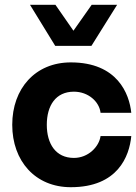

<svg xmlns="http://www.w3.org/2000/svg" viewBox="-20 -770 567 800"><path d="M105 -750 210 -579H361L468 -750H362L286 -642L211 -750ZM275 10C471 10 519 -119 527 -203H399C393 -159 348 -112 288 -112C212 -112 175 -171 175 -250C175 -330 212 -388 288 -388C348 -388 394 -346 399 -300H527C519 -378 470 -510 275 -510C127 -510 31 -401 31 -250C31 -99 127 10 275 10Z"/></svg>

Font: Oakes Bold
Style: Regular
Weight: 700
Designer: Samuel Oakes
Foundry: Samuel Oakes
Version: Version 1.003;PS 001.003;hotconv 1.0.88;makeotf.lib2.5.64775